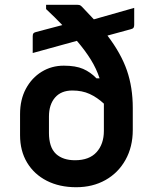

<svg xmlns="http://www.w3.org/2000/svg" viewBox="-20 -773 640 804"><path d="M247 -498Q297 -498 328 -484.5Q359 -471 384 -445H397Q384 -485 360.5 -523Q337 -561 302 -602L117 -551V-621Q117 -630 120 -633.5Q123 -637 131 -639L241 -668Q226 -684 209 -700.5Q192 -717 173 -735V-753H303Q308 -753 312.5 -752Q317 -751 323 -745Q350 -717 373 -692L542 -740V-669Q542 -662 539.5 -657.5Q537 -653 529 -651L430 -624Q487 -549 511.5 -478Q536 -407 536 -321V-229Q536 -158 505.5 -103.5Q475 -49 421.5 -19Q368 11 299 11Q229 11 176 -16Q123 -43 93.5 -92Q64 -141 64 -207V-295Q64 -356 88.5 -401.5Q113 -447 154.5 -472.5Q196 -498 247 -498ZM215 -128Q244 -102 294 -102Q354 -102 384.5 -136Q415 -170 415 -225V-321Q415 -330 415 -339Q387 -365 355.5 -379.5Q324 -394 283 -394Q236 -394 210.5 -364.5Q185 -335 185 -285V-216Q185 -188 192 -165.5Q199 -143 215 -128Z"/></svg>

Font: Recursive Sn Lnr St SmB
Style: Regular
Weight: 600
Version: Version 1.079;hotconv 1.0.112;makeotfexe 2.5.65598; ttfautoh